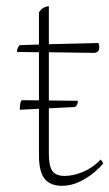

<svg xmlns="http://www.w3.org/2000/svg" viewBox="-20 -589 354 621"><path d="M180 12Q143 12 124.5 -10.5Q106 -33 106 -87V-420L35 -421Q35 -435 44 -443L106 -445V-549Q117 -567 138 -569V-446L298 -450Q300 -446 300.5 -442.5Q301 -439 301 -436Q301 -418 283 -418L138 -420V-92Q138 -52 149.5 -36Q161 -20 189 -20Q216 -20 247 -32.5Q278 -45 306 -73L314 -61Q307 -51 287 -33.5Q267 -16 239 -2Q211 12 180 12ZM44 -234Q44 -260 50.8 -265L231.8 -263Q231.8 -249 222.5 -243Z"/></svg>

Font: Petrona Thin
Style: Regular
Weight: 100
Designer: Ringo R. Seeber
Foundry: Ringo R. Seeber
Version: Version 2.001; ttfautohint (v1.8.3)